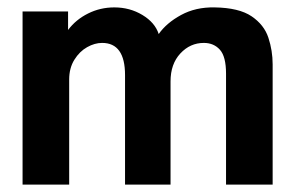

<svg xmlns="http://www.w3.org/2000/svg" viewBox="-20 -499 790 519"><path d="M41 0V-468H164V-418Q185 -446 218 -462.5Q251 -479 289 -479Q331 -479 365 -458.5Q399 -438 409 -407Q430 -437 469.5 -458.5Q509 -480 560 -479Q626 -478 660 -455Q694 -432 705.5 -397Q717 -362 717 -325V0H591V-300Q591 -346 574.5 -364.5Q558 -383 531 -383Q494 -383 467.5 -354.5Q441 -326 441 -279V0H318V-296Q318 -383 256 -383Q236 -383 215.5 -371.5Q195 -360 181 -337.5Q167 -315 167 -284V0Z"/></svg>

Font: Inconsolata ExtraExpanded ExtraBold
Style: Regular
Weight: 800
Width: 8
Monospace: yes
Designer: Raph Levien, Cyreal, Brenton Simpson
Foundry: Raph Levien, Cyreal, Google
Version: Version 3.001; ttfautohint (v1.8.2.53-6de2)